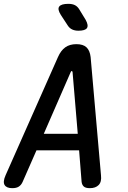

<svg xmlns="http://www.w3.org/2000/svg" viewBox="-48 -970 668 1000"><path d="M377 -23 364 -187H142L70 -23Q63 -7 50.5 1.5Q38 10 16 10Q-14 10 -24 -6.5Q-34 -23 -19 -57L254 -673Q269 -707 292 -723.5Q315 -740 350 -740Q385 -740 402.5 -723.5Q420 -707 424 -673L478 -57Q482 -23 466 -6.5Q450 10 420 10Q398 10 388.5 1.5Q379 -7 377 -23ZM357 -273 330 -594Q329 -600 325.5 -600Q322 -600 320 -594L180 -273ZM360 -810Q342 -810 328 -816.5Q314 -823 305 -837L269 -892Q250 -922 260.5 -936Q271 -950 308 -950Q329 -950 342.5 -943Q356 -936 365 -921L398 -867Q414 -838 405 -824Q396 -810 360 -810Z"/></svg>

Font: Maple Mono NL Medium
Style: Italic
Weight: 500
Italic angle: -10°
Monospace: yes
Designer: subframe7536
Version: Version 7.000